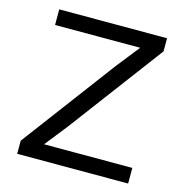

<svg xmlns="http://www.w3.org/2000/svg" viewBox="-104 -795 857 891"><g transform="rotate(15 325.0 -349.0)"><path d="M57 0V-63L394 -513L481 -623H338H72V-698H590V-635L253 -185L166 -75H309H590V0Z"/></g></svg>

Font: Azeret Mono Thin Light
Style: Regular
Weight: 300
Version: Version 1.002